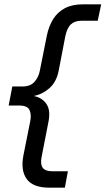

<svg xmlns="http://www.w3.org/2000/svg" viewBox="-20 -780 488 888"><path d="M120 -220Q126 -250 116.5 -271Q107 -292 68 -292H20L37 -380H84Q120 -380 139 -401Q158 -422 164 -452L196 -612Q205 -658 225.5 -691Q246 -724 280 -742Q314 -760 364 -760H448L432 -684H356Q326 -684 308 -667.5Q290 -651 282 -612L252 -456Q242 -402 209.5 -373Q177 -344 136 -336Q174 -329 194.5 -299.5Q215 -270 204 -216L172 -52Q166 -19 178 -3.5Q190 12 220 12H294L280 88H208Q133 88 104 48.5Q75 9 88 -60Z"/></svg>

Font: Kufam
Style: Italic
Weight: 400
Italic angle: -11°
Designer: Artur Schmal
Foundry: Original Type
Version: Version 1.301; ttfautohint (v1.8.3)